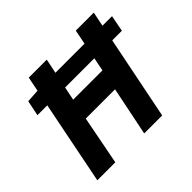

<svg xmlns="http://www.w3.org/2000/svg" viewBox="-152 -843 1034 1034"><g transform="rotate(-45 365.0 -326.0)"><path d="M69 -476 87 -564 163 -569H730L712 -476ZM49 0 179 -652H316L264 -399H487L537 -652H674L543 0H406L463 -279H240L186 0Z"/></g></svg>

Font: Source Sans 3 ExtraLight
Style: Bold Italic
Weight: 700
Italic angle: -11°
Version: Version 3.052;hotconv 1.1.0;makeotfexe 2.6.0